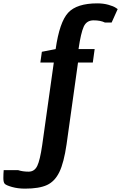

<svg xmlns="http://www.w3.org/2000/svg" viewBox="-41 -788 720 1142"><path d="M583 -654Q557 -667 515.5 -667Q474 -667 457 -629.5Q440 -592 426 -496H522L511 -416H423L355 70Q339 180 312 235.5Q285 291 238.5 312.5Q192 334 108 334Q65 334 30 324Q-5 314 -13 305Q-21 296 -21 271.5Q-21 247 -19 224H67Q94 233 129 233Q164 233 180.5 199Q197 165 210 75L279 -416H199L208 -480L290 -496Q313 -657 364.5 -712.5Q416 -768 538 -768Q574 -768 604 -759.5Q634 -751 647 -742L659 -734L623 -654Z"/></svg>

Font: Chau Philomene One
Style: Italic
Weight: 400
Designer: Vicente Lamonaca
Foundry: TipoType
Version: Version 1.002